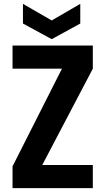

<svg xmlns="http://www.w3.org/2000/svg" viewBox="-20 -975 546 995"><path d="M461 -619V-739H45V-619H301L45 -113V0H461V-120H199ZM99 -853 248 -772 396 -853V-955L248 -869L99 -955Z"/></svg>

Font: Malmofest SemiBold
Style: Regular
Weight: 600
Designer: Jonny Pinhorn (Poppins), Kolossal
Version: Version 1.004;Glyphs 3.1.2 (3151)